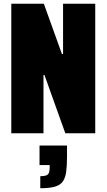

<svg xmlns="http://www.w3.org/2000/svg" viewBox="-20 -708 566 1020"><path d="M40 0V-688H213L309 -421H315V-688H486V0H327L216 -310H211V0ZM194 292V228Q215 228 225.5 224Q236 220 240 209.5Q244 199 244 182V169H190V65H336V124Q336 173 331.5 205.5Q327 238 313 257Q299 276 270.5 284Q242 292 194 292Z"/></svg>

Font: Saira Condensed Black
Style: Regular
Weight: 900
Width: 3
Designer: Hector Gatti with collaboration of the Omnibus-Type team
Foundry: Omnibus-Type
Version: Version 1.101